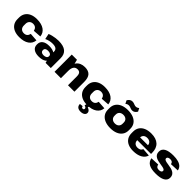

<svg xmlns="http://www.w3.org/2000/svg" viewBox="352 -2397 4253 4253"><g transform="rotate(45 2478.5 -270.5)"><path d="M351 11Q256 11 187 -20Q118 -51 81 -108.5Q44 -166 44 -247V-293Q44 -373 81 -431Q118 -489 187 -520Q256 -551 351 -551Q497 -551 581 -492Q665 -433 674 -331L484 -318Q475 -365 445 -391.5Q415 -418 364 -418Q310 -418 277 -385Q244 -352 244 -296V-244Q244 -188 276.5 -155Q309 -122 364 -122Q415 -122 445 -148.5Q475 -175 484 -222L674 -209Q665 -107 581 -48Q497 11 351 11Z M1126 -203V-306Q1126 -361 1090 -386.5Q1054 -412 978 -412Q931 -412 883 -400.5Q835 -389 791 -368L764 -499Q799 -515 845 -526.5Q891 -538 939.5 -544.5Q988 -551 1031 -551Q1183 -551 1258 -490Q1333 -429 1333 -306V0H1169ZM959 11Q859 11 802.5 -31Q746 -73 746 -148V-162Q746 -238 802.5 -280.5Q859 -323 963 -323Q1071 -323 1132 -281.5Q1193 -240 1193 -165V-150Q1193 -74 1131.5 -31.5Q1070 11 959 11ZM1017 -86Q1064 -86 1092 -104.5Q1120 -123 1120 -155V-164Q1120 -194 1093.5 -211.5Q1067 -229 1020 -229Q977 -229 952.5 -212Q928 -195 928 -161V-153Q928 -122 951.5 -104Q975 -86 1017 -86Z M1872 -274Q1872 -341 1848.5 -371Q1825 -401 1773 -401Q1713 -401 1681.5 -357.5Q1650 -314 1650 -229L1583 -140V-212Q1583 -377 1653 -464Q1723 -551 1854 -551Q1967 -551 2020 -492Q2073 -433 2073 -306V0H1872ZM1450 -540H1613L1650 -388V0H1450Z M2479 11Q2384 11 2315 -20Q2246 -51 2209 -108.5Q2172 -166 2172 -247V-293Q2172 -373 2209 -431Q2246 -489 2315 -520Q2384 -551 2479 -551Q2625 -551 2709 -492Q2793 -433 2802 -331L2612 -318Q2603 -365 2573 -391.5Q2543 -418 2492 -418Q2438 -418 2405 -385Q2372 -352 2372 -296V-244Q2372 -188 2404.5 -155Q2437 -122 2492 -122Q2543 -122 2573 -148.5Q2603 -175 2612 -222L2802 -209Q2793 -107 2709 -48Q2625 11 2479 11ZM2480 218Q2417 218 2384 189Q2351 160 2351 106L2430 97Q2430 117 2440.5 127.5Q2451 138 2469 138Q2485 138 2494.5 129Q2504 120 2504 104Q2504 86 2490.5 73.5Q2477 61 2446 54L2460 0H2537L2527 36Q2569 50 2590.5 73Q2612 96 2612 126Q2612 168 2576 193Q2540 218 2480 218Z M3204 11Q3103 11 3030 -20Q2957 -51 2917.5 -108.5Q2878 -166 2878 -247V-293Q2878 -374 2917.5 -431.5Q2957 -489 3030 -520Q3103 -551 3204 -551Q3305 -551 3378 -520Q3451 -489 3490.5 -431.5Q3530 -374 3530 -293V-247Q3530 -166 3490.5 -108.5Q3451 -51 3378 -20Q3305 11 3204 11ZM3204 -135Q3261 -135 3295 -166.5Q3329 -198 3329 -250V-290Q3329 -343 3295 -374Q3261 -405 3204 -405Q3147 -405 3112.5 -374Q3078 -343 3078 -290V-250Q3078 -198 3112.5 -166.5Q3147 -135 3204 -135ZM3024 -682Q3046 -719 3073.5 -738Q3101 -757 3136 -757Q3162 -757 3183.5 -749.5Q3205 -742 3225.5 -734.5Q3246 -727 3268 -727Q3287 -727 3306.5 -735Q3326 -743 3344 -759L3383 -684Q3361 -648 3334 -628.5Q3307 -609 3270 -609Q3245 -609 3223.5 -617Q3202 -625 3182 -632Q3162 -639 3139 -639Q3119 -639 3100 -631.5Q3081 -624 3062 -607Z M3918 11Q3824 11 3756.5 -19.5Q3689 -50 3653 -108Q3617 -166 3617 -246V-294Q3617 -374 3655 -431.5Q3693 -489 3764.5 -520Q3836 -551 3934 -551Q4086 -551 4167 -476Q4248 -401 4248 -259V-225H3781V-313H4090L4064 -280V-303Q4064 -356 4030.5 -387Q3997 -418 3940 -418Q3883 -418 3850 -387Q3817 -356 3817 -302V-224Q3817 -170 3849.5 -140Q3882 -110 3937 -110Q3984 -110 4013.5 -129Q4043 -148 4051 -180L4239 -166Q4214 -81 4130 -35Q4046 11 3918 11Z M4625 12Q4483 12 4411 -30Q4339 -72 4321 -163L4527 -172Q4532 -133 4555 -114Q4578 -95 4621 -95Q4660 -95 4681.5 -109Q4703 -123 4703 -147Q4703 -170 4683 -182Q4663 -194 4630 -200.5Q4597 -207 4557.5 -213Q4518 -219 4478.5 -228Q4439 -237 4406 -255Q4373 -273 4353 -304Q4333 -335 4333 -384Q4333 -467 4406.5 -509.5Q4480 -552 4625 -552Q4716 -552 4779.5 -533.5Q4843 -515 4879.5 -478.5Q4916 -442 4926 -386L4719 -377Q4717 -410 4694.5 -427.5Q4672 -445 4632 -445Q4594 -445 4572.5 -431Q4551 -417 4551 -392Q4551 -369 4571.5 -357Q4592 -345 4624.5 -338Q4657 -331 4696.5 -325.5Q4736 -320 4776 -310.5Q4816 -301 4848.5 -283Q4881 -265 4901.5 -234.5Q4922 -204 4922 -155Q4922 -73 4846.5 -30.5Q4771 12 4625 12Z"/></g></svg>

Font: Pathway Extreme 28pt ExtraBold
Style: Regular
Weight: 800
Designer: Eduardo Rodriguez Tunni
Foundry: Eduardo Rodriguez Tunni
Version: Version 1.001;gftools[0.9.26]